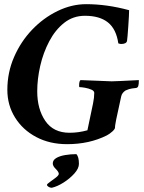

<svg xmlns="http://www.w3.org/2000/svg" viewBox="-20 -671 680 904"><path d="M295.9 7.8Q213.9 7.8 150.4 -25.9Q86.9 -59.6 50.8 -117.7Q14.6 -175.8 14.6 -248Q14.6 -330.1 46.4 -402.8Q78.1 -475.6 131.3 -531.2Q184.6 -586.9 251 -619.1Q317.4 -651.4 385.7 -651.4Q483.4 -651.4 587.9 -623Q587.9 -615.2 586.9 -593.8Q585.9 -572.3 584 -546.9Q582 -521.5 580.6 -502Q579.1 -482.4 578.1 -478.5Q575.2 -463.9 549.8 -463.9Q545.9 -463.9 537.1 -466.8Q527.3 -534.2 488.3 -565.4Q449.2 -596.7 379.9 -596.7Q324.2 -596.7 282.2 -563.5Q240.2 -530.3 211.9 -476.6Q183.6 -422.9 169.4 -360.8Q155.3 -298.8 155.3 -241.2Q155.3 -157.2 193.4 -101.6Q231.4 -45.9 307.6 -45.9Q349.6 -45.9 391.6 -57.6L418 -183.6Q423.8 -211.9 423.8 -233.4Q423.8 -243.2 410.2 -249Q396.5 -254.9 380.4 -257.8Q364.3 -260.7 354.5 -260.7Q352.5 -260.7 352.5 -267.6Q352.5 -290 359.4 -293.9L505.9 -288.1Q522.5 -288.1 633.8 -293.9Q633.8 -273.4 630.9 -265.6Q627.9 -257.8 620.6 -256.8Q613.3 -255.9 601.1 -254.4Q588.9 -252.9 571.3 -245.1Q554.7 -234.4 550.8 -217.8L527.3 -109.4Q525.4 -97.7 523.4 -87.9Q521.5 -78.1 521.5 -70.3Q521.5 -63.5 509.3 -52.2Q497.1 -41 482.4 -33.2Q400.4 7.8 295.9 7.8ZM228.5 98.6Q228.5 83 244.6 73.2Q260.7 63.5 286.6 59.1Q312.5 54.7 339.8 54.7Q351.6 67.4 351.6 100.6Q351.6 122.1 330.1 146Q308.6 169.9 279.3 188.5Q250 207 224.6 212.9H221.7Q215.8 212.9 208.5 208.5Q201.2 204.1 201.2 199.2Q201.2 195.3 215.3 185.5Q229.5 175.8 243.2 165Q256.8 154.3 256.8 147.5Q256.8 138.7 243.2 125Q228.5 111.3 228.5 98.6Z"/></svg>

Font: Crimson Text
Style: Bold Italic
Weight: 700
Italic angle: -11°
Designer: Sebastian Kosch
Foundry: Sebastian Kosch
Version: Version 1.100; ttfautohint (v1.8.4)